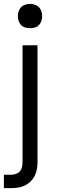

<svg xmlns="http://www.w3.org/2000/svg" viewBox="-36 -753 294 988"><path d="M-16 215V146H23Q35 146 47 141.5Q59 137 67 127.5Q75 118 77.5 105.5Q80 93 80 81V-520H157V81Q157 99 154 117Q151 135 143 151Q135 167 122 180Q109 193 93 201Q77 209 59 212Q41 215 23 215ZM119 -608Q106 -608 93.5 -611.5Q81 -615 72.5 -624Q64 -633 60 -645Q56 -657 56 -670Q56 -683 60 -695Q64 -707 72.5 -716Q81 -725 93.5 -729Q106 -733 119 -733Q131 -733 143.5 -729Q156 -725 164.5 -716Q173 -707 177 -695Q181 -683 181 -670Q181 -657 177 -645Q173 -633 164.5 -624Q156 -615 143.5 -611.5Q131 -608 119 -608Z"/></svg>

Font: Iosevka QP
Style: Regular
Weight: 400
Designer: Belleve Invis
Foundry: Belleve Invis
Version: Version 20.0.0; ttfautohint (v1.8.4)